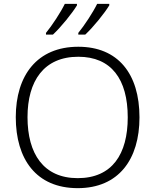

<svg xmlns="http://www.w3.org/2000/svg" viewBox="-20 -968 808 998"><path d="M548 -940V-948H485C463 -903 419 -836 387 -797V-788H423C466 -828 523 -899 548 -940ZM380 -940V-948H317C295 -903 251 -836 219 -797V-788H255C298 -828 355 -899 380 -940ZM705 -358C705 -585 593 -725 387 -725C173 -725 62 -576 62 -359C62 -141 168 10 384 10C597 10 705 -140 705 -358ZM123 -359C123 -547 208 -673 387 -673C558 -673 644 -557 644 -358C644 -167 563 -42 384 -42C206 -42 123 -169 123 -359Z"/></svg>

Font: Noto Sans Myanmar UI Light
Style: Regular
Weight: 300
Designer: Monotype Design Team
Foundry: Monotype Imaging Inc.
Version: Version 2.103